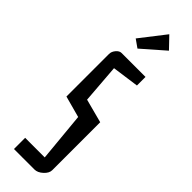

<svg xmlns="http://www.w3.org/2000/svg" viewBox="-265 -774 776 776"><g transform="rotate(45 123.0 -386.0)"><path d="M40 -64H152L132 -275L40 -300V-543Q40 -557 50.5 -569.5Q61 -582 73 -582H210V-533L95 -517L108 -350L210 -323V-49Q210 -32 192.5 -16Q175 0 157 0H40ZM72 -664 156 -772 202 -724 106 -640Z"/></g></svg>

Font: Bahianita
Style: Regular
Weight: 400
Designer: Pablo Cosgaya & Dani Raskovsky
Foundry: Pablo Cosgaya & Dani Raskovsky
Version: Version 1.008